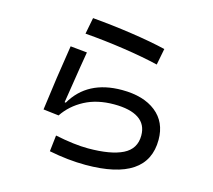

<svg xmlns="http://www.w3.org/2000/svg" viewBox="-115 -939 1230 1110"><g transform="rotate(15 500.0 -383.5)"><path d="M734 -635Q642 -657 523.5 -674.5Q405 -692 290 -701L309 -799Q427 -789 546 -771.5Q665 -754 753 -733ZM278 -88Q394 -64 475 -64Q611 -64 682.5 -99.5Q754 -135 754 -215Q754 -282 703.5 -315.5Q653 -349 556 -349Q455 -349 380.5 -309.5Q306 -270 262 -204L169 -215Q194 -409 226 -608L326 -598Q314 -530 289 -369L276 -287L283 -286Q373 -441 579 -441Q708 -441 782.5 -382Q857 -323 857 -217Q857 32 486 32Q382 32 267 9Z"/></g></svg>

Font: IBM Plex Sans JP Medium
Style: Regular
Weight: 500
Designer: Mike Abbink; Paul van der Laan; Pieter van Rosmalen; Wujin Sim; Yejin Wi; Jinhee Kim; Boomi Park; Yona Kim; Kichan Ma
Foundry: Sandoll Inc.
Version: Version 1.001